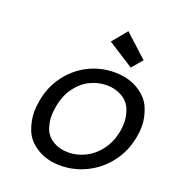

<svg xmlns="http://www.w3.org/2000/svg" viewBox="-142 -901 937 1023"><g transform="rotate(20 326.0 -389.5)"><path d="M314 9Q237 9 181 -26Q125 -61 105.5 -113Q86 -165 86 -213Q86 -242 92 -275Q106 -359 154 -423.5Q202 -488 271 -522.5Q340 -557 418 -557Q496 -557 553 -522.5Q610 -488 631 -436Q652 -384 652 -335Q652 -306 646 -275Q631 -190 582 -125.5Q533 -61 462.5 -26Q392 9 314 9ZM329 -71Q378 -71 425 -94Q472 -117 506.5 -163Q541 -209 553 -275Q557 -300 557 -322Q557 -358 542.5 -395.5Q528 -433 490 -455.5Q452 -478 403 -478Q353 -478 307.5 -455.5Q262 -433 229 -387Q196 -341 185 -275Q180 -247 180 -222Q180 -189 193 -152.5Q206 -116 243 -93.5Q280 -71 329 -71ZM342 -704 411 -788 540 -670 489 -610Z"/></g></svg>

Font: Fz Poppins
Style: Italic
Weight: 400
Italic angle: -10°
Designer: Ninad Kale (Devanagari), Jonny Pinhorn (Latin)
Foundry: Indian Type Foundry
Version: Vit hóa bi Vntype.Com & FontZin.Com